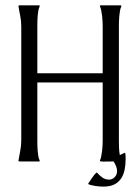

<svg xmlns="http://www.w3.org/2000/svg" viewBox="-20 -608 520 723"><path d="M120.6 -332H366.7V-509.3Q366.7 -516.6 366.2 -526.9Q365.7 -537.1 364.5 -547.6Q363.3 -558.1 361.3 -567.9Q359.4 -577.6 356.4 -584V-586.9Q356.9 -586.9 357.9 -587.4Q358.9 -587.9 359.4 -587.9H434.1L436 -586.9H437V-584Q433.6 -577.1 431.9 -567.6Q430.2 -558.1 429.2 -547.6Q428.2 -537.1 428 -527.1Q427.7 -517.1 427.7 -509.3V-78.6Q427.7 -64.9 428.2 -51.3Q428.7 -37.6 431.2 -23.9L449.2 -32.7L451.2 -32.2Q452.6 -26.9 452.9 -21Q453.1 -15.1 453.1 -9.3Q453.1 12.7 449.2 31.5Q445.3 50.3 435.8 64.5Q426.3 78.6 410.2 86.7Q394 94.7 369.1 94.7Q363.3 94.7 355.7 94.2Q348.1 93.8 340.3 92.5Q332.5 91.3 325.2 89.6Q317.9 87.9 312.5 85.4L312 83.5Q319.3 73.7 326.9 61.5Q334.5 49.3 344.2 41.5L345.2 42Q353.5 51.8 365 60.1Q376.5 68.4 390.1 68.4Q403.3 68.4 412.1 58.8Q420.9 49.3 420.9 36.6Q420.9 26.9 417 17.6Q413.1 8.3 407.7 0Q398.4 0 389.2 0.2Q379.9 0.5 370.6 0.5Q366.7 0.5 363.3 0.2Q359.9 0 356.4 -1V-3.9Q359.4 -10.3 361.3 -20Q363.3 -29.8 364.5 -40.3Q365.7 -50.8 366.2 -61Q366.7 -71.3 366.7 -78.6V-297.4H120.6V-78.6Q120.6 -70.8 120.8 -60.8Q121.1 -50.8 121.8 -40.3Q122.6 -29.8 124.3 -20.3Q126 -10.7 129.4 -3.9L128.9 0H52.7L49.3 -2Q52.2 -21 56.2 -40Q60.1 -59.1 60.1 -78.6V-509.3Q60.1 -528.8 56.2 -547.9Q52.2 -566.9 49.3 -586.4L52.7 -587.9H127.4L129.4 -586.9V-584Q126 -577.1 124.3 -567.6Q122.6 -558.1 121.8 -547.6Q121.1 -537.1 120.8 -527.1Q120.6 -517.1 120.6 -509.3Z"/></svg>

Font: CAT Linz
Style: Regular
Weight: 400
Designer: Peter Wiegel
Foundry: Peter Wiegel
Version: Version 1.08